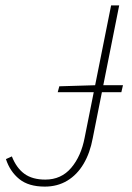

<svg xmlns="http://www.w3.org/2000/svg" viewBox="-20 -680 490 712"><path d="M194 -338 200 -360 334 -364H436L430 -338ZM146 12Q86 12 51.5 -16Q17 -44 2 -90L24 -100Q41 -57 70.5 -35.5Q100 -14 148 -14Q207 -14 244 -57.5Q281 -101 294 -170L392 -660H422L324 -168Q314 -113 290 -72.5Q266 -32 229.5 -10Q193 12 146 12Z"/></svg>

Font: Source Sans 3 VF
Style: Italic
Weight: 200
Italic angle: -11°
Designer: Paul D. Hunt
Foundry: Adobe Systems Incorporated
Version: Version 3.042;hotconv 1.0.118;makeotfexe 2.5.65603